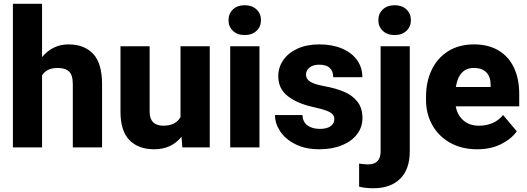

<svg xmlns="http://www.w3.org/2000/svg" viewBox="-20 -770 2755 1003"><path d="M513.2 -329.6V0H360.4V-330.6Q360.4 -377.9 340.6 -396.5Q320.8 -415 280.3 -415Q224.1 -415 199.7 -376V0H47.4V-750H199.7V-471.7Q225.6 -503.4 260.5 -520.8Q295.4 -538.1 337.4 -538.1Q420.4 -538.1 466.8 -488.5Q513.2 -439 513.2 -329.6Z M1075.7 -528.3V0H932.6L928.2 -55.7Q902.8 -23.9 867.2 -7.1Q831.5 9.8 785.6 9.8Q703.1 9.8 656.2 -38.1Q609.4 -85.9 609.4 -186.5V-528.3H761.7V-185.5Q761.7 -148.9 780.5 -131.1Q799.3 -113.3 832.5 -113.3Q897.5 -113.3 922.9 -158.2V-528.3Z M1343.3 -664.6Q1343.3 -630.4 1319.8 -608.6Q1296.4 -586.9 1258.3 -586.9Q1220.2 -586.9 1197 -608.6Q1173.8 -630.4 1173.8 -664.6Q1173.8 -699.2 1197 -720.9Q1220.2 -742.7 1258.3 -742.7Q1296.4 -742.7 1319.8 -720.9Q1343.3 -699.2 1343.3 -664.6ZM1182.6 0V-528.3H1335.4V0Z M1433.6 -372.1Q1433.6 -417 1459.2 -455.1Q1484.9 -493.2 1533.4 -515.6Q1582 -538.1 1647.5 -538.1Q1715.8 -538.1 1766.8 -516.4Q1817.9 -494.6 1845.5 -455.8Q1873 -417 1873 -366.7H1720.7Q1720.7 -397.9 1702.9 -415Q1685.1 -432.1 1647 -432.1Q1616.2 -432.1 1597.4 -417.5Q1578.6 -402.8 1578.6 -379.9Q1578.6 -357.4 1600.1 -343.5Q1621.6 -329.6 1671.9 -320.3Q1733.9 -309.1 1777.6 -290.5Q1821.3 -272 1847.4 -238.5Q1873.5 -205.1 1873.5 -152.8Q1873.5 -106.4 1845.7 -69.3Q1817.9 -32.2 1766.6 -11.2Q1715.3 9.8 1647.5 9.8Q1576.2 9.8 1523.7 -16.4Q1471.2 -42.5 1443.8 -83.7Q1416.5 -125 1416.5 -168.9H1560.1Q1561.5 -132.8 1586.4 -114.7Q1611.3 -96.7 1650.9 -96.7Q1687 -96.7 1706.8 -110.6Q1726.6 -124.5 1726.6 -147.9Q1726.6 -162.6 1717.5 -172.9Q1708.5 -183.1 1685.5 -191.9Q1662.6 -200.7 1620.1 -210Q1533.7 -228.5 1483.6 -267.6Q1433.6 -306.6 1433.6 -372.1Z M2126.5 -664.6Q2126.5 -630.4 2103 -608.6Q2079.6 -586.9 2041.5 -586.9Q2003.4 -586.9 1980 -608.6Q1956.5 -630.4 1956.5 -664.6Q1956.5 -699.2 1980 -720.9Q2003.4 -742.7 2041.5 -742.7Q2079.6 -742.7 2103 -720.9Q2126.5 -699.2 2126.5 -664.6ZM2120.6 21Q2120.6 113.8 2070.6 163.6Q2020.5 213.4 1930.2 213.4Q1889.6 213.4 1856 205.1V84.5Q1884.8 88.9 1901.9 88.9Q1968.3 88.9 1968.3 21V-528.3H2120.6Z M2692.4 -214.4H2360.8Q2369.6 -167.5 2401.4 -140.4Q2433.1 -113.3 2482.4 -113.3Q2520.5 -113.3 2552.7 -127Q2585 -140.6 2607.9 -169.4L2679.7 -84Q2651.9 -44.4 2598.1 -17.3Q2544.4 9.8 2472.7 9.8Q2391.1 9.8 2330.6 -24.7Q2270 -59.1 2237.8 -117.7Q2205.6 -176.3 2205.6 -246.6V-265.1Q2205.6 -343.8 2235.4 -405.5Q2265.1 -467.3 2321.5 -502.7Q2377.9 -538.1 2456.1 -538.1Q2530.8 -538.1 2584 -506.6Q2637.2 -475.1 2664.8 -416.7Q2692.4 -358.4 2692.4 -279.3ZM2543 -327.6Q2543 -368.7 2520.8 -391.8Q2498.5 -415 2455.1 -415Q2377.4 -415 2361.3 -315.4H2543Z"/></svg>

Font: Heebo ExtraBold
Style: Regular
Weight: 800
Designer: Oded Ezer
Foundry: Meir Sadan
Version: Version 2.001; ttfautohint (v1.5.14-ce02) -l 8 -r 50 -G 200 